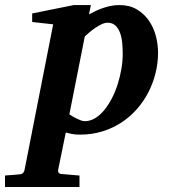

<svg xmlns="http://www.w3.org/2000/svg" viewBox="-116 -520 677 759"><path d="M369.1 -307.1Q369.1 -328.1 367.2 -349.9Q365.2 -371.6 358.9 -389.4Q352.5 -407.2 340.6 -418.7Q328.6 -430.2 309.1 -430.2Q298.3 -430.2 285.9 -424.3Q273.4 -418.5 261 -409.9Q248.5 -401.4 237.5 -392.1Q226.6 -382.8 219.2 -376L158.2 -67.9Q164.1 -64 171.9 -59.3Q179.7 -54.7 188 -50.8Q196.3 -46.9 204.3 -43.9Q212.4 -41 219.2 -41Q240.2 -41 259.5 -52.5Q278.8 -64 295.4 -84Q312 -104 325.7 -130.1Q339.4 -156.2 348.9 -186Q358.4 -215.8 363.8 -246.8Q369.1 -277.8 369.1 -307.1ZM508.8 -311Q508.8 -271 499 -231.4Q489.3 -191.9 470.9 -156Q452.6 -120.1 425.8 -89.4Q398.9 -58.6 364.7 -36.1Q330.6 -13.7 289.1 -0.7Q247.6 12.2 200.2 12.2Q181.6 12.2 167.7 9.5Q153.8 6.8 144 3.9L113.8 151.9Q112.3 158.7 116.5 163.3Q120.6 168 128.9 168Q135.7 168.5 146 169.4Q154.8 170.4 167.7 171.4Q180.7 172.4 198.2 173.8V219.2H-96.2V173.8Q-88.4 172.9 -77.9 172.4Q-67.4 171.9 -58.1 170.9Q-47.4 169.9 -36.1 168.9Q-28.3 168 -24.4 163.3Q-20.5 158.7 -19 151.9L94.2 -423.8L11.2 -433.1V-466.8L175.8 -500H243.2L235.8 -462.9Q243.7 -467.3 256.1 -473.6Q268.6 -480 284.2 -485.8Q299.8 -491.7 317.9 -495.8Q335.9 -500 356 -500Q395.5 -500 424.3 -483.2Q453.1 -466.3 471.9 -439.5Q490.7 -412.6 499.8 -378.9Q508.8 -345.2 508.8 -311Z"/></svg>

Font: Charis SIL Afr
Style: Bold Italic
Weight: 700
Italic angle: -11°
Foundry: SIL International
Version: Version 5.000